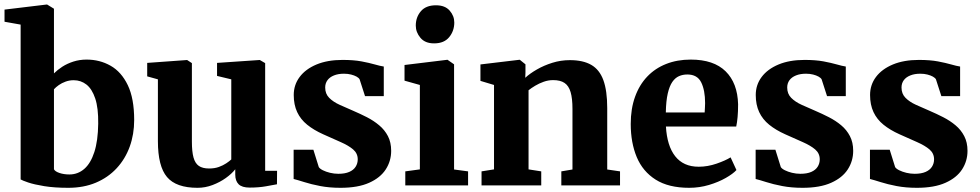

<svg xmlns="http://www.w3.org/2000/svg" viewBox="-20 -840 4441 870"><path d="M0.5 -741.5V-796.5L191.5 -819.5H193.5L224.5 -800.5V-507.5Q240.5 -523.5 262.5 -537.8Q284.5 -552 312.5 -561Q340.5 -570 372.5 -570Q432 -570 481 -542.2Q530 -514.5 559 -454.2Q588 -394 588 -296Q588 -231.5 567.8 -175.5Q547.5 -119.5 508.5 -77.5Q469.5 -35.5 414.2 -12.2Q359 11 289.5 11Q226.5 11 180.5 3.5Q134.5 -4 107.5 -13.2Q80.5 -22.5 73.5 -27V-728.5ZM314 -476.5Q294.5 -476.5 277.2 -470.2Q260 -464 246.5 -454.5Q233 -445 224.5 -435.5V-73Q229.5 -63 249.5 -56.2Q269.5 -49.5 294.5 -49.5Q333 -49.5 362 -74.8Q391 -100 407.5 -151Q424 -202 425 -279.5Q426 -350.5 411.5 -393.8Q397 -437 371.8 -456.8Q346.5 -476.5 314 -476.5Z M1111.5 10Q1076.5 10 1061.2 -5.2Q1046 -20.5 1046 -49V-73Q1030 -52.5 1003 -33.2Q976 -14 943 -1.5Q910 11 875 11Q778 11 736.8 -37.8Q695.5 -86.5 695.5 -200.5V-480.5L647 -494V-555L827 -568H828L849.5 -554V-198.5Q849.5 -153 856.8 -126.5Q864 -100 881 -88.2Q898 -76.5 927.5 -76.5Q952.5 -76.5 971.8 -83.5Q991 -90.5 1005.2 -100Q1019.5 -109.5 1028 -117.5V-480.5L963.5 -496V-555L1154.5 -568H1157.5L1181.5 -554V-66H1235.5L1235 -5Q1217 -1.5 1184.8 4.2Q1152.5 10 1111.5 10Z M1523 11Q1472.5 11 1431 3Q1389.5 -5 1359 -14.8Q1328.5 -24.5 1310.5 -29V-161.5H1400L1424.5 -83Q1429 -75.5 1443 -68.5Q1457 -61.5 1475.5 -57Q1494 -52.5 1513 -52.5Q1543 -52.5 1562.5 -61Q1582 -69.5 1591.5 -84.5Q1601 -99.5 1601 -118Q1601 -145 1580.2 -162.8Q1559.5 -180.5 1524.2 -196Q1489 -211.5 1444.5 -231.5Q1402 -250.5 1372 -274.8Q1342 -299 1326.5 -332.2Q1311 -365.5 1311 -409.5Q1311 -455.5 1337.8 -491.2Q1364.5 -527 1414.2 -547.8Q1464 -568.5 1532 -568.5Q1582.5 -568.5 1618.2 -561.8Q1654 -555 1678.2 -548Q1702.5 -541 1719 -538.5V-404.5H1634L1609.5 -480.5Q1606 -487 1595.8 -492.8Q1585.5 -498.5 1571 -502.2Q1556.5 -506 1538.5 -506Q1512.5 -506 1493.2 -498.2Q1474 -490.5 1463.8 -476.5Q1453.5 -462.5 1453.5 -443.5Q1453.5 -415 1471.5 -396.8Q1489.5 -378.5 1518.8 -365.2Q1548 -352 1580.5 -338Q1612 -324.5 1642.8 -308.8Q1673.5 -293 1698.2 -272.2Q1723 -251.5 1737.8 -223.2Q1752.5 -195 1752.5 -156.5Q1752.5 -110.5 1728 -72.5Q1703.5 -34.5 1652.8 -11.8Q1602 11 1523 11Z M1816.5 0V-63.5L1882.5 -72.5V-455L1813 -474.5V-545.5L2006 -569H2008L2037.5 -548.5V-72L2101 -63.5V0ZM1946.5 -643.5Q1906 -643.5 1885 -668.8Q1864 -694 1864 -724Q1864 -762 1887 -789Q1910 -816 1955 -816H1956Q1996.5 -816 2017.5 -792Q2038.5 -768 2038.5 -738Q2038.5 -700 2015.5 -671.8Q1992.5 -643.5 1947.5 -643.5Z M2218.5 -72.5V-455L2157 -473.5V-548L2332.5 -569H2335.5L2361 -548.5V-511L2360 -487.5Q2381 -507 2412.8 -525.2Q2444.5 -543.5 2482.8 -555.5Q2521 -567.5 2562.5 -567.5Q2622 -567.5 2659.2 -546Q2696.5 -524.5 2714 -476.8Q2731.5 -429 2731.5 -350V-72L2789.5 -63.5V0H2523.5V-63.5L2574 -72V-346.5Q2574 -394 2565.5 -422.8Q2557 -451.5 2538 -464.2Q2519 -477 2486.5 -477Q2464.5 -477 2443.5 -469.5Q2422.5 -462 2405 -451.5Q2387.5 -441 2375 -431V-72.5L2432.5 -63.5V0H2162V-63.5Z M3103 11Q3009.5 11 2951 -26Q2892.5 -63 2865.2 -128.2Q2838 -193.5 2838 -278Q2838 -347 2857.5 -401.2Q2877 -455.5 2912.8 -493Q2948.5 -530.5 2998.5 -550.2Q3048.5 -570 3110 -570Q3214 -570 3268 -516.8Q3322 -463.5 3324.5 -367.5Q3324.5 -334 3322.2 -309.5Q3320 -285 3316 -266.5H2997.5Q3000 -223 3010.5 -189.2Q3021 -155.5 3039.5 -132Q3058 -108.5 3084.5 -96.5Q3111 -84.5 3146 -84.5Q3186.5 -84.5 3227 -98.5Q3267.5 -112.5 3290.5 -127L3317 -69.5Q3301.5 -52.5 3268.8 -33.8Q3236 -15 3192.8 -2Q3149.5 11 3103 11ZM2997 -330.5H3173Q3173.5 -341 3174.2 -351.5Q3175 -362 3175 -372.5Q3175 -431.5 3157.2 -467Q3139.5 -502.5 3094.5 -502.5Q3074 -502.5 3056.8 -495Q3039.5 -487.5 3026.5 -468.8Q3013.5 -450 3005.8 -416.5Q2998 -383 2997 -330.5Z M3616.5 11Q3566 11 3524.5 3Q3483 -5 3452.5 -14.8Q3422 -24.5 3404 -29V-161.5H3493.5L3518 -83Q3522.5 -75.5 3536.5 -68.5Q3550.5 -61.5 3569 -57Q3587.5 -52.5 3606.5 -52.5Q3636.5 -52.5 3656 -61Q3675.5 -69.5 3685 -84.5Q3694.5 -99.5 3694.5 -118Q3694.5 -145 3673.8 -162.8Q3653 -180.5 3617.8 -196Q3582.5 -211.5 3538 -231.5Q3495.5 -250.5 3465.5 -274.8Q3435.5 -299 3420 -332.2Q3404.5 -365.5 3404.5 -409.5Q3404.5 -455.5 3431.2 -491.2Q3458 -527 3507.8 -547.8Q3557.5 -568.5 3625.5 -568.5Q3676 -568.5 3711.8 -561.8Q3747.5 -555 3771.8 -548Q3796 -541 3812.5 -538.5V-404.5H3727.5L3703 -480.5Q3699.5 -487 3689.2 -492.8Q3679 -498.5 3664.5 -502.2Q3650 -506 3632 -506Q3606 -506 3586.8 -498.2Q3567.5 -490.5 3557.2 -476.5Q3547 -462.5 3547 -443.5Q3547 -415 3565 -396.8Q3583 -378.5 3612.2 -365.2Q3641.5 -352 3674 -338Q3705.5 -324.5 3736.2 -308.8Q3767 -293 3791.8 -272.2Q3816.5 -251.5 3831.2 -223.2Q3846 -195 3846 -156.5Q3846 -110.5 3821.5 -72.5Q3797 -34.5 3746.2 -11.8Q3695.5 11 3616.5 11Z M4134.5 11Q4084 11 4042.5 3Q4001 -5 3970.5 -14.8Q3940 -24.5 3922 -29V-161.5H4011.5L4036 -83Q4040.5 -75.5 4054.5 -68.5Q4068.5 -61.5 4087 -57Q4105.5 -52.5 4124.5 -52.5Q4154.5 -52.5 4174 -61Q4193.5 -69.5 4203 -84.5Q4212.5 -99.5 4212.5 -118Q4212.5 -145 4191.8 -162.8Q4171 -180.5 4135.8 -196Q4100.5 -211.5 4056 -231.5Q4013.5 -250.5 3983.5 -274.8Q3953.5 -299 3938 -332.2Q3922.5 -365.5 3922.5 -409.5Q3922.5 -455.5 3949.2 -491.2Q3976 -527 4025.8 -547.8Q4075.5 -568.5 4143.5 -568.5Q4194 -568.5 4229.8 -561.8Q4265.5 -555 4289.8 -548Q4314 -541 4330.5 -538.5V-404.5H4245.5L4221 -480.5Q4217.5 -487 4207.2 -492.8Q4197 -498.5 4182.5 -502.2Q4168 -506 4150 -506Q4124 -506 4104.8 -498.2Q4085.5 -490.5 4075.2 -476.5Q4065 -462.5 4065 -443.5Q4065 -415 4083 -396.8Q4101 -378.5 4130.2 -365.2Q4159.5 -352 4192 -338Q4223.5 -324.5 4254.2 -308.8Q4285 -293 4309.8 -272.2Q4334.5 -251.5 4349.2 -223.2Q4364 -195 4364 -156.5Q4364 -110.5 4339.5 -72.5Q4315 -34.5 4264.2 -11.8Q4213.5 11 4134.5 11Z"/></svg>

Font: Merriweather ExtraBold
Style: Regular
Weight: 800
Version: Version 2.100